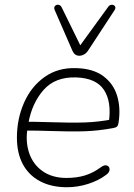

<svg xmlns="http://www.w3.org/2000/svg" viewBox="-20 -778 563 806"><path d="M51 -200Q51 -279 81 -347Q111 -415 167.5 -455Q224 -495 301 -492Q371 -490 413.5 -458.5Q456 -427 471.5 -376.5Q487 -326 478 -265Q476 -251 471 -246.5Q466 -242 453 -240Q393 -229 336.5 -227Q280 -225 194 -228Q167 -229 138 -229.5Q109 -230 79 -230L85 -267Q125 -267 193 -265Q279 -262 337 -264Q395 -266 456 -278L437 -266Q449 -351 416.5 -400.5Q384 -450 300 -453Q212 -456 163 -400.5Q114 -345 99 -260L96 -242Q86 -184 102.5 -135.5Q119 -87 159.5 -59Q200 -31 259 -31Q302 -31 336.5 -41.5Q371 -52 405 -77Q419 -87 429.5 -83Q440 -79 440 -67Q440 -55 427 -45Q394 -20 350 -6Q306 8 261 8Q196 8 148.5 -17Q101 -42 76 -88.5Q51 -135 51 -200ZM284 -565 210 -735Q205 -746 210.5 -752.5Q216 -759 225 -758Q234 -757 239 -747L317 -588L434 -749Q440 -758 449.5 -758Q459 -758 463 -751Q467 -744 460 -734L350 -566Q343 -555 333 -549.5Q323 -544 313 -544Q293 -544 284 -565Z"/></svg>

Font: SN Pro Thin
Style: Italic
Weight: 200
Italic angle: -9°
Designer: Tobias Whetton
Foundry: Supernotes
Version: Version 1.003;Glyphs 3.3 (3324)